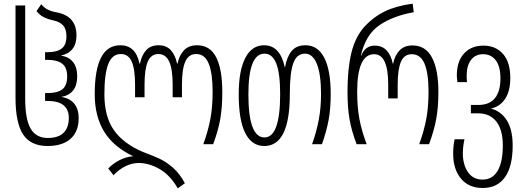

<svg xmlns="http://www.w3.org/2000/svg" viewBox="-20 -790 2871 1052"><path d="M65 -254V-760H118V-251Q118 -136 148 -85Q178 -34 242 -34Q299 -34 328 -62Q357 -90 357 -144Q357 -237 240 -237H227V-280H240Q295 -280 321.5 -300.5Q348 -321 348 -371Q348 -420 321 -441Q294 -462 240 -462H227V-504H240Q292 -504 318 -524Q344 -544 344 -591Q344 -631 325.5 -651Q307 -671 273 -678Q241 -685 219.5 -696Q198 -707 180 -729L206 -767Q222 -747 242.5 -737Q263 -727 292 -722Q399 -701 399 -596Q399 -504 313 -485Q355 -480 379 -451.5Q403 -423 403 -372Q403 -275 316 -259Q359 -253 385 -224Q411 -195 411 -142Q411 -69 366.5 -29.5Q322 10 241 10Q148 10 106.5 -53.5Q65 -117 65 -254Z M740 103Q704 103 668 120.5Q632 138 602 170L573 133Q600 105 636 87Q672 69 710 66Q602 15 550.5 -69Q499 -153 499 -274Q499 -542 639 -542Q724 -542 744 -442H747Q756 -487 780.5 -514.5Q805 -542 849 -542Q892 -542 916.5 -514.5Q941 -487 950 -442H953Q962 -487 988 -514.5Q1014 -542 1060 -542Q1131 -542 1164.5 -476Q1198 -410 1198 -287Q1198 -202 1187 -138.5Q1176 -75 1148 0H1094Q1121 -75 1133 -140Q1145 -205 1145 -287Q1145 -389 1123.5 -441.5Q1102 -494 1055 -494Q1014 -494 995.5 -453Q977 -412 977 -327V-257H926V-327Q926 -411 907 -452.5Q888 -494 848 -494Q808 -494 790 -453Q772 -412 772 -327V-257H720V-327Q720 -412 701.5 -453Q683 -494 642 -494Q595 -494 573.5 -440Q552 -386 552 -273Q552 -151 604 -77Q656 -3 764 43Q824 65 859 82Q894 99 929.5 130.5Q965 162 993 214L954 242Q912 169 854 136Q796 103 740 103Z M1288 -274Q1288 -403 1324 -472.5Q1360 -542 1427 -542Q1514 -542 1540 -423H1542Q1552 -479 1578 -510.5Q1604 -542 1654 -542Q1721 -542 1756.5 -474Q1792 -406 1792 -275Q1792 -195 1780.5 -132.5Q1769 -70 1744 0H1690Q1715 -71 1727 -136Q1739 -201 1739 -274Q1739 -382 1716.5 -439Q1694 -496 1651 -496Q1606 -496 1587 -444Q1568 -392 1568 -274Q1568 10 1428 10Q1360 10 1324 -60.5Q1288 -131 1288 -274ZM1515 -274Q1515 -389 1493.5 -442.5Q1472 -496 1429 -496Q1341 -496 1341 -273Q1341 -37 1429 -37Q1515 -37 1515 -274Z M1884 -287Q1884 -414 1905.5 -501.5Q1927 -589 1978 -645Q2026 -697 2087 -727Q2148 -757 2241 -770L2247 -723Q2137 -704 2060.5 -653Q1984 -602 1957 -485H1959Q1981 -540 2033 -540Q2075 -540 2099.5 -512.5Q2124 -485 2132 -441H2134Q2143 -486 2169 -513.5Q2195 -541 2240 -541Q2312 -541 2347 -474.5Q2382 -408 2382 -287Q2382 -203 2370.5 -139.5Q2359 -76 2331 0H2277Q2304 -75 2316 -140Q2328 -205 2328 -287Q2328 -389 2306 -441Q2284 -493 2236 -493Q2195 -493 2177 -452Q2159 -411 2159 -327V-251H2107V-327Q2107 -493 2030 -493Q1937 -493 1937 -287Q1937 -205 1949 -139.5Q1961 -74 1989 0H1934Q1906 -73 1895 -137.5Q1884 -202 1884 -287Z M2463 52Q2463 8 2471 -27H2525Q2516 13 2516 50Q2516 112 2544 153Q2572 194 2624 194Q2678 194 2706.5 146Q2735 98 2735 7Q2735 -79 2699.5 -124Q2664 -169 2600 -169H2560V-215H2601Q2662 -215 2692 -252.5Q2722 -290 2722 -360Q2722 -426 2696.5 -459.5Q2671 -493 2627 -493Q2585 -493 2561 -462Q2537 -431 2537 -375Q2537 -350 2539 -340H2486Q2483 -367 2483 -375Q2483 -454 2522.5 -497Q2562 -540 2629 -540Q2696 -540 2736 -494.5Q2776 -449 2776 -363Q2776 -292 2748 -249Q2720 -206 2670 -195Q2725 -181 2757 -130.5Q2789 -80 2789 8Q2789 121 2747 180.5Q2705 240 2625 240Q2548 240 2505.5 188.5Q2463 137 2463 52Z"/></svg>

Font: Noto Sans Georgian Light Cond
Style: Regular
Weight: 300
Width: 3
Designer: Monotype Design team
Foundry: Monotype Imaging Inc.
Version: Version 1.000